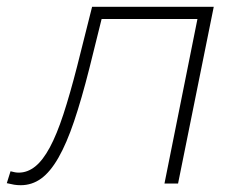

<svg xmlns="http://www.w3.org/2000/svg" viewBox="-66 -540 707 565"><path d="M-35 -36Q-28 -34 -22 -33Q-16 -32 -11 -32Q15 -32 37.5 -50Q60 -68 80.5 -106Q101 -144 120.5 -203.5Q140 -263 161 -345L205 -520H563L458 0H418L515 -484H233L197 -339Q174 -248 152 -183Q130 -118 106 -76Q82 -34 55 -14.5Q28 5 -5 5Q-16 5 -24.5 3.5Q-33 2 -46 -1Z"/></svg>

Font: Argentum Sans ExtraLight
Style: Italic
Weight: 200
Italic angle: -11°
Designer: Julieta Ulanovsky (font), Cristiano Sobral (main changes and remaster)
Foundry: Julieta Ulanovsky (font), Cristiano Sobral (main changes and remaster)
Version: Version 2.007;June 15, 2022;FontCreator 14.0.0.2814 64-bit; 